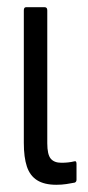

<svg xmlns="http://www.w3.org/2000/svg" viewBox="-20 -506 243 532"><path d="M136 6Q103 6 83 -6.5Q63 -19 54.5 -44.5Q46 -70 46 -110V-477Q46 -486 52 -486H104Q111 -486 111 -477V-109Q111 -78 120.5 -66.5Q130 -55 150 -55Q160 -55 169 -56Q178 -57 186 -59Q192 -61 192 -52V-8Q192 -2 187 0Q177 2 164 4Q151 6 136 6Z"/></svg>

Font: Sofia Sans Extra Condensed
Style: Regular
Weight: 400
Designer: Botio Nikoltchev, Ani Petrova
Foundry: lettersoup
Version: Version 4.101